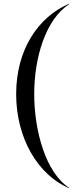

<svg xmlns="http://www.w3.org/2000/svg" viewBox="-20 -820 402 1010"><path d="M344 168C220 88 160 -133 160 -325C160 -517 220 -718 344 -798L343 -800C180 -730 65 -558 65 -325C65 -92 180 100 343 170Z"/></svg>

Font: Bodoni* 96pt
Style: Regular
Weight: 400
Version: Version 2.3